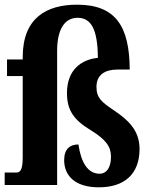

<svg xmlns="http://www.w3.org/2000/svg" viewBox="-21 -790 647 820"><path d="M401 10C511 10 575 -47 575 -154C575 -234 525 -279 465 -319C413 -354 391 -372 391 -419C391 -471 428 -493 481 -493H533C532 -678 473 -770 308 -770C177 -770 76 -713 76 -546V-536H9V-465H76V-118C76 -61 64 -53 47 -53H-1V0H223V-573C223 -669 258 -714 310 -714C367 -714 396 -668 397 -543C328 -536 265 -493 265 -393C265 -316 297 -276 368 -233C431 -194 453 -164 453 -121C453 -73 433 -48 405 -48C354 -48 325 -96 314 -173C279 -173 253 -155 253 -106C253 -41 298 10 401 10Z"/></svg>

Font: Noto Serif Hebrew ExtraCondensed ExtraBold
Style: Regular
Weight: 800
Width: 2
Designer: Monotype Design Team
Foundry: Monotype Imaging Inc.
Version: Version 2.004